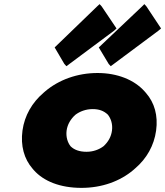

<svg xmlns="http://www.w3.org/2000/svg" viewBox="-20 -889 801 931"><path d="M345 -332C367 -349 397 -360 429 -360C460 -360 483 -352 503 -333C518 -314 527 -287 523 -256C519 -226 505 -201 482 -180C461 -164 432 -153 400 -153C366 -153 340 -162 322 -180C308 -198 299 -225 303 -256C307 -286 323 -312 345 -332ZM138 -71 144 -64C192 -10 272 22 375 22C474 22 562 -10 627 -65L636 -73C691 -120 727 -183 737 -256C747 -329 729 -391 688 -438L681 -446C631 -502 549 -535 453 -535C355 -535 265 -502 199 -446L191 -439C136 -392 99 -329 89 -256C79 -182 97 -118 138 -71ZM507 -579 517 -568 748 -740 761 -751 690 -858 680 -869 669 -858 459 -659ZM292 -579 302 -568 533 -740 545 -751 473 -858 463 -869 451 -858 245 -659Z"/></svg>

Font: Hussar Woodtype
Style: UltraObl
Weight: 900
Foundry: Cannot Into Space Fonts
Version: Version 1.07